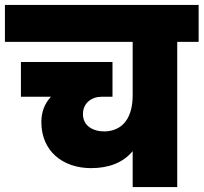

<svg xmlns="http://www.w3.org/2000/svg" viewBox="-34 -760 827 780"><path d="M-14 -590H505V-373C505 -285 468 -229 392 -226C341 -226 303 -250 303 -297C303 -341 338 -367 379 -367H423V-508H51V-367H173C147 -339 134 -305 134 -264C134 -146 221 -77 336 -77C408 -77 466 -99 505 -146V0H686V-590H773V-740H-14Z"/></svg>

Font: SVN-Poppins ExtraBold
Style: Regular
Weight: 800
Designer: Ninad Kale (Devanagari), Jonny Pinhorn (Latin)
Foundry: Indian Type Foundry
Version: Version 3.002 2017; ttfautohint (v1.8.3)